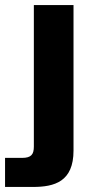

<svg xmlns="http://www.w3.org/2000/svg" viewBox="-80 -540 358 760"><path d="M211 56V-520H54V40C54 71 44 85 7 85H-60V200H50C136 200 211 179 211 56Z"/></svg>

Font: Aspekta 750
Style: Regular
Weight: 750
Designer: Ivo Dolenc
Version: Version 2.000